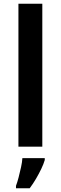

<svg xmlns="http://www.w3.org/2000/svg" viewBox="-20 -780 323 1021"><path d="M78 0V-760H205V0ZM218 71Q212 92 199.5 118Q187 144 171.5 170.5Q156 197 138 221H65V208Q72 190 79 163Q86 136 92 108.5Q98 81 99 61H218Z"/></svg>

Font: Noto Sans Symbols SemiBold
Style: Regular
Weight: 600
Version: Version 2.002